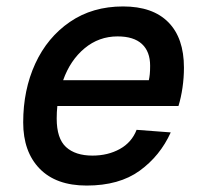

<svg xmlns="http://www.w3.org/2000/svg" viewBox="-20 -564 640 596"><path d="M249 12Q154 12 103 -40.5Q52 -93 52 -184Q52 -285 89.5 -366.5Q127 -448 197 -496Q267 -544 362 -544Q454 -544 502.5 -495Q551 -446 551 -354Q551 -323 546.5 -292Q542 -261 534 -235H158Q156 -216 156 -196Q156 -134 185 -107.5Q214 -81 267 -81Q315 -81 352 -101.5Q389 -122 404 -161L510 -153Q477 -80 413.5 -34Q350 12 249 12ZM345 -451Q287 -451 242.5 -414Q198 -377 176 -315H442Q444 -324 445 -334Q446 -344 446 -360Q446 -404 420.5 -427.5Q395 -451 345 -451Z"/></svg>

Font: Geist Mono Medium
Style: Italic
Weight: 500
Italic angle: -12°
Monospace: yes
Designer: Basement.studio, Andrés Briganti, Mateo Zaragoza
Foundry: Basement.studio, Vercel, Andrés Briganti, Guido Ferreyra, Mateo Zaragoza
Version: Version 1.500; ttfautohint (v1.8.4.7-5d5b)